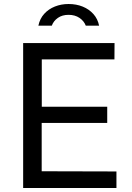

<svg xmlns="http://www.w3.org/2000/svg" viewBox="-20 -938 660 958"><path d="M95.5 0V-723H551.5L551 -641.5H188.5V-405.5H515V-324.5H188V-83.5L561 -82.5V0ZM171.5 -810Q179 -845.5 200.8 -869.2Q222.5 -893 254 -905.5Q285.5 -918 322 -918Q361 -918 392.8 -905Q424.5 -892 446 -868Q467.5 -844 474.5 -810H408Q399 -833.5 376.5 -848.8Q354 -864 322 -864Q290.5 -864 268.8 -848.8Q247 -833.5 238.5 -810Z"/></svg>

Font: Public Sans Thin
Style: Regular
Weight: 400
Version: Version 2.001